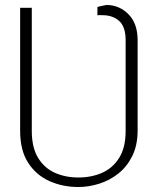

<svg xmlns="http://www.w3.org/2000/svg" viewBox="-20 -743 633 773"><path d="M295.5 9.9Q231.9 9.9 178.4 -14.2Q125 -38.4 93 -88.2Q61.1 -138.1 61.1 -215.9V-711.6H108V-215.9Q108 -149.1 133.2 -107.8Q158.4 -66.4 200.8 -47.4Q243.3 -28.4 295.5 -28.4Q348.4 -28.4 391.3 -47.4Q434.3 -66.4 460 -107.8Q485.8 -149.1 485.8 -215.9V-582.4Q485.4 -636.4 459 -659.3Q432.5 -682.2 392 -681.8Q388.1 -682.2 380.5 -682.2Q372.9 -682.2 372.2 -680.4V-714.5Q375.4 -716.3 391 -719.5Q406.6 -722.7 409.1 -723Q460.2 -722.7 497 -685.9Q533.7 -649.1 534.1 -582.4V-215.9Q533.7 -157.3 512.4 -114.5Q491.1 -71.7 456.3 -44.2Q421.5 -16.7 379.4 -3.4Q337.4 9.9 295.5 9.9Z"/></svg>

Font: Inter UI Thin
Style: Regular
Weight: 100
Designer: Rasmus Andersson
Foundry: rsms
Version: 3.2;8d6f07862